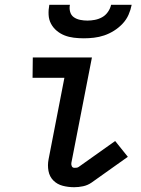

<svg xmlns="http://www.w3.org/2000/svg" viewBox="-20 -770 590 802"><path d="M290 12Q265 12 242 6Q219 0 203 -16Q187 -32 182.5 -56Q178 -80 183 -105L249 -445H116L117 -530H364L278 -89Q277 -82 280 -75.5Q283 -69 291 -69Q295 -69 300 -69.5Q305 -70 309 -73L461 -181L514 -115L362 -7Q346 4 327 8Q308 12 290 12ZM330 -610Q309 -610 288.5 -612.5Q268 -615 250 -622Q232 -629 217 -641.5Q202 -654 193 -671Q184 -688 183 -708.5Q182 -729 186 -750H272Q269 -735 273 -720.5Q277 -706 288.5 -698Q300 -690 315 -687Q330 -684 345 -684Q360 -684 376 -687Q392 -690 406.5 -698Q421 -706 431 -720.5Q441 -735 444 -750H530Q526 -729 517 -708.5Q508 -688 492 -671Q476 -654 456 -641.5Q436 -629 415 -622Q394 -615 372.5 -612.5Q351 -610 330 -610Z"/></svg>

Font: Lode Dark
Style: Bold Italic
Weight: 700
Italic angle: -11°
Monospace: yes
Designer: Belleve Invis
Foundry: Belleve Invis
Version: Version 29.2.0; ttfautohint (v1.8.3)